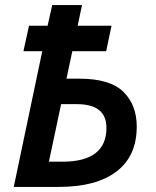

<svg xmlns="http://www.w3.org/2000/svg" viewBox="-20 -734 612 754"><path d="M34 0H212Q358 0 437.5 -60.5Q517 -121 517 -237Q517 -322 464.5 -373.5Q412 -425 292 -425H241L264 -533H397L418 -633H285L302 -714H185L167 -633H94L72 -533H146ZM172 -99 220 -325H282Q398 -325 398 -232Q398 -99 225 -99Z"/></svg>

Font: Noto Sans UI Medium
Style: Italic
Weight: 500
Italic angle: -12°
Designer: Monotype Design Team
Foundry: Monotype Imaging Inc.
Version: Version 1.901